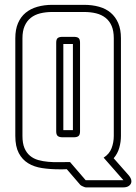

<svg xmlns="http://www.w3.org/2000/svg" viewBox="-20 -687 577 814"><path d="M263.2 30.3Q254.9 30.8 246.8 30.8Q238.8 30.8 230.5 30.8Q192.4 30.8 158.4 25.6Q124.5 20.5 99.4 5.1Q74.2 -10.3 59.6 -38.1Q44.9 -65.9 44.9 -110.8V-524.9Q44.9 -562 56.4 -588.9Q67.9 -615.7 88.6 -632.8Q109.4 -649.9 138.4 -658.2Q167.5 -666.5 202.1 -666.5H335.9Q371.1 -666.5 399.9 -658.4Q428.7 -650.4 449.2 -633.1Q469.7 -615.7 481.2 -589.1Q492.7 -562.5 492.7 -524.9V-110.8Q492.7 -85.4 485.8 -60.8Q479 -36.1 461.9 -16.1L526.4 57.1Q530.8 62.5 533.9 68.6Q537.1 74.7 537.1 81.5Q537.1 88.4 533.9 93.3Q530.8 98.1 526.1 101.3Q521.5 104.5 515.4 106Q509.3 107.4 503.4 107.4H343.3Q341.8 107.4 338.4 106.2Q335 105 331.3 103.3Q327.6 101.6 324.5 99.9Q321.3 98.1 320.3 96.7ZM289.1 -135.3V-500.5H248.5V-135.3ZM343.3 77.1H503.4L419.4 -18.6Q443.8 -34.2 453.1 -58.8Q462.4 -83.5 462.4 -110.8V-524.9Q462.4 -555.7 453.4 -576.9Q444.3 -598.1 427.7 -611.3Q411.1 -624.5 387.9 -630.4Q364.7 -636.2 335.9 -636.2H202.1Q173.8 -636.2 150.4 -630.4Q127 -624.5 110.4 -611.3Q93.8 -598.1 84.5 -576.9Q75.2 -555.7 75.2 -524.9V-110.8Q75.2 -79.6 83.7 -59.3Q92.3 -39.1 107.2 -26.6Q122.1 -14.2 142.1 -8.5Q162.1 -2.9 184.6 -1Q207 1 230.7 0.5Q254.4 0 276.9 0ZM319.3 -129.9Q319.3 -115.7 313 -110.4Q306.6 -105 293 -105H245.1Q231.4 -105 224.9 -110.4Q218.3 -115.7 218.3 -129.9V-505.9Q218.3 -520.5 224.6 -525.6Q231 -530.8 245.1 -530.8H293Q307.1 -530.8 313.2 -525.6Q319.3 -520.5 319.3 -505.9Z"/></svg>

Font: Akaash Gobhi Outlined
Style: Regular
Weight: 400
Designer: Kulbir Singh Thind, MD
Foundry: Punjab Online
Version: Version 1.200